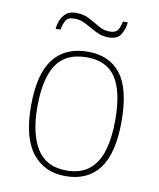

<svg xmlns="http://www.w3.org/2000/svg" viewBox="-81 -764 693 838"><g transform="rotate(10 265.5 -345.0)"><path d="M265 10Q172 10 118.5 -58Q65 -126 65 -267Q65 -407 117 -474.5Q169 -542 270 -542Q365 -542 415.5 -476.5Q466 -411 466 -267Q466 -126 415 -58Q364 10 265 10ZM265 -15Q329 -15 367 -46.5Q405 -78 421.5 -134.5Q438 -191 438 -267Q438 -395 397.5 -456Q357 -517 270 -517Q176 -517 134.5 -454.5Q93 -392 93 -267Q93 -148 134.5 -81.5Q176 -15 265 -15ZM346 -619Q315 -619 288.5 -633Q262 -647 237.5 -660.5Q213 -674 186 -674Q156 -674 146.5 -655Q137 -636 134 -616H112Q114 -634 121.5 -653.5Q129 -673 145 -686.5Q161 -700 188 -700Q222 -700 247.5 -686.5Q273 -673 296.5 -659Q320 -645 346 -645Q374 -645 383.5 -661.5Q393 -678 396 -698H418Q415 -669 400.5 -644Q386 -619 346 -619Z"/></g></svg>

Font: Noto Serif Devanagari Thin
Style: Regular
Weight: 100
Designer: Universal Thirst, Indian Type Foundry and the Monotype Design Team
Foundry: Monotype Imaging Inc.
Version: Version 2.004; ttfautohint (v1.8.4.7-5d5b)